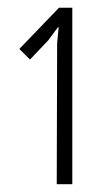

<svg xmlns="http://www.w3.org/2000/svg" viewBox="-20 -830 281 494"><path d="M166 -810.1V-356H126L127 -719.2L130.9 -759.8H128.9L104 -726.1L57.1 -676.8L29.8 -704.1L131.8 -810.1Z"/></svg>

Font: Sinkin Sans 200 X Light
Style: Regular
Weight: 200
Designer: Keith Bates
Foundry: K-Type
Version: Sinkin Sans (version 1.0)  by Keith Bates   •   © 2014   www